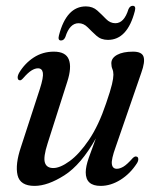

<svg xmlns="http://www.w3.org/2000/svg" viewBox="-20 -616 519 645"><path d="M438.5 -90Q444 -89 444.5 -82.2Q445 -75.5 440 -67.5Q417.5 -32.5 384.8 -12Q352 8.5 318 8.5Q268 8.5 268 -37Q268 -56.5 278.2 -85.8Q288.5 -115 302 -151Q252.5 -63 196.5 -27.2Q140.5 8.5 96 8.5Q47.5 8.5 39 -27.5Q30.5 -63.5 50.5 -122.5L114 -317.5Q126.5 -356.5 124 -371.5Q121.5 -386.5 107.5 -386.5Q97.5 -386.5 85.8 -379.2Q74 -372 57.5 -353Q50 -344.5 45.5 -346.5Q40.5 -347 39.5 -353.8Q38.5 -360.5 44 -371Q63 -403 93.2 -422.8Q123.5 -442.5 161 -442.5Q201 -442.5 211.2 -416Q221.5 -389.5 206 -341.5L140 -134.5Q125 -88 130.8 -69.8Q136.5 -51.5 159 -51.5Q182 -51.5 214 -74.8Q246 -98 278.8 -146.2Q311.5 -194.5 336.5 -269Q351.5 -312.5 356.2 -333Q361 -353.5 361 -365Q361 -376 357.5 -384.2Q354 -392.5 354 -403.5Q354 -421 373.5 -431.8Q393 -442.5 427 -442.5Q456.5 -442.5 462.2 -425.5Q468 -408.5 454.5 -371L368.5 -122Q353.5 -80.5 355.8 -64.8Q358 -49 372.5 -49Q382.5 -49 394.8 -56.2Q407 -63.5 426 -85Q433.5 -92 438.5 -90ZM342.5 -482Q319.5 -482 304 -496Q288.5 -510 274.8 -524Q261 -538 244 -538Q214 -538 199.5 -491.5Q194.5 -480 185 -480Q173.5 -480 178 -497Q203 -594.5 268.5 -594.5Q291.5 -594.5 307 -580.5Q322.5 -566.5 336.2 -552.2Q350 -538 367.5 -538Q397 -538 411.5 -585Q416.5 -596.5 426 -596.5Q437.5 -596.5 433 -579Q408 -482 342.5 -482Z"/></svg>

Font: Fraunces 144pt Soft
Style: Italic
Weight: 400
Italic angle: -16°
Version: Version 1.000;[b76b70a41]